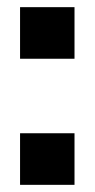

<svg xmlns="http://www.w3.org/2000/svg" viewBox="-20 -516 264 536"><path d="M36 0V-144H188V0ZM36 -352V-496H188V-352Z"/></svg>

Font: Host Grotesk SemiBold
Style: Regular
Weight: 600
Designer: Doukan Karapınar
Foundry: Element Type
Version: Version 1.003